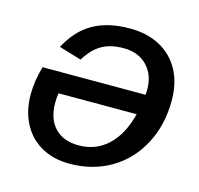

<svg xmlns="http://www.w3.org/2000/svg" viewBox="-103 -809 964 929"><g transform="rotate(15 379.0 -344.0)"><path d="M592.3 -407.7Q592.8 -415.5 593 -422.6Q593.3 -429.7 593.3 -435.1Q593.3 -508.3 549.3 -553.2Q505.4 -598.1 433.6 -598.1Q393.1 -598.1 361.8 -589.4Q327.1 -579.1 299.8 -557.1Q272.5 -535.2 243.7 -490.7L131.8 -524.4Q179.7 -614.7 253.9 -656.5Q328.1 -698.2 436.5 -698.2Q523.9 -698.2 587.9 -663.6Q651.9 -628.9 686.8 -564.9Q721.7 -501 721.7 -412.6Q721.7 -291.5 670.9 -194.8Q620.1 -97.7 529.1 -43.9Q438 9.8 322.3 9.8Q240.7 9.8 180.7 -24.4Q120.1 -58.6 87.4 -121.6Q54.7 -184.6 54.7 -265.1Q54.7 -334.5 76.2 -407.7ZM342.3 -87.4Q428.7 -87.4 488.8 -144.5Q548.8 -201.7 574.7 -305.7H183.6Q179.7 -283.2 179.7 -257.3Q179.7 -177.2 222.2 -132.3Q264.6 -87.4 342.3 -87.4Z"/></g></svg>

Font: Arimo SemiBold
Style: Italic
Weight: 600
Italic angle: -12°
Version: Version 1.33